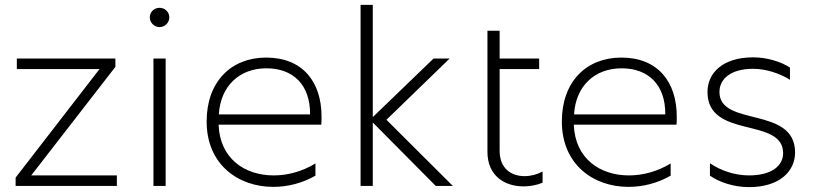

<svg xmlns="http://www.w3.org/2000/svg" viewBox="-20 -762 3334 787"><path d="M44 0H459V-43H108L453 -488V-522H49V-479H388L44 -34Z M609 0H659V-522H609ZM634 -651C656 -651 674 -669 674 -691C674 -713 656 -730 634 -730C612 -730 594 -713 594 -691C594 -669 612 -651 634 -651Z M1100 4C1159 4 1219 -11 1273 -42V-92C1219 -59 1159 -43 1102 -43C983 -43 881 -112 876 -251H1297C1298 -262 1298 -273 1298 -284C1298 -427 1220 -526 1071 -526C926 -526 827 -426 827 -264C827 -88 956 4 1100 4ZM1251 -293H877C884 -411 963 -482 1072 -482C1181 -482 1252 -415 1251 -293Z M1458 0H1508V-260L1766 0H1836L1564 -271L1823 -522H1757L1508 -282V-742H1458Z M2204 -13V-59C2182 -47 2156 -40 2130 -40C2077 -40 2028 -70 2028 -144V-479H2190V-522H2028V-636H1978V-140C1978 -39 2051 2 2126 2C2152 2 2180 -3 2204 -13Z M2556 4C2615 4 2675 -11 2729 -42V-92C2675 -59 2615 -43 2558 -43C2439 -43 2337 -112 2332 -251H2753C2754 -262 2754 -273 2754 -284C2754 -427 2676 -526 2527 -526C2382 -526 2283 -426 2283 -264C2283 -88 2412 4 2556 4ZM2707 -293H2333C2340 -411 2419 -482 2528 -482C2637 -482 2708 -415 2707 -293Z M3050 5C3177 5 3239 -61 3239 -137C3239 -329 2929 -240 2929 -385C2929 -438 2975 -480 3067 -480C3118 -480 3175 -462 3218 -435V-485C3182 -509 3123 -527 3068 -527C2941 -527 2880 -462 2880 -385C2880 -190 3190 -284 3190 -134C3190 -84 3145 -43 3050 -43C2992 -43 2933 -63 2890 -93V-42C2930 -14 2990 5 3050 5Z"/></svg>

Font: Chess Sans Light
Style: Regular
Weight: 300
Designer: Wolf Bōese
Foundry: Wolf Bōese
Version: Version 7.223;Glyphs 3.3 (3306)